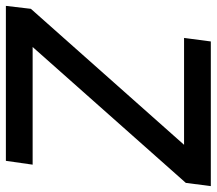

<svg xmlns="http://www.w3.org/2000/svg" viewBox="-66 -675 737 653"><g transform="rotate(90 302.5 -348.5)"><path d="M-4 0 6 -85 496 -637 507 -606H105L117 -697H609L598 -612L119 -72L107 -91H536L523 0Z"/></g></svg>

Font: Hanken Grotesk Medium
Style: Italic
Weight: 500
Italic angle: -8°
Designer: Alfredo Marco Pradil
Foundry: Hanken Design Co.
Version: Version 3.013